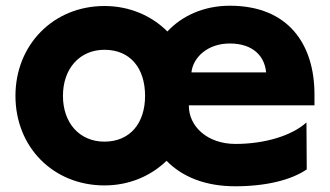

<svg xmlns="http://www.w3.org/2000/svg" viewBox="-20 -568 1153 671"><path d="M640 -200H1079V-238C1079 -412 989 -548 783 -548C689 -548 613 -510 565 -458C510 -513 433 -547 345 -547C166 -547 34 -411 34 -233C34 -54 166 80 345 80C432 80 507 47 562 -6C618 51 699 83 802 83C910 83 998 61 1052 24L1051 -140C1000 -94 906 -65 803 -65C704 -65 639 -127 640 -200ZM910 -315H649C655 -369 707 -416 783 -416C865 -416 905 -371 910 -315ZM487 -233C487 -137 434 -73 345 -73C259 -73 200 -137 200 -233C200 -329 259 -394 345 -394C436 -394 487 -329 487 -233Z"/></svg>

Font: LINE Seed JP_OTF ExtraBold
Style: Regular
Weight: 800
Designer: LY Corporation & Fontrix & Fontworks
Version: Version 1.013